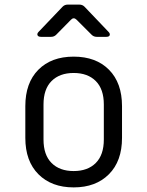

<svg xmlns="http://www.w3.org/2000/svg" viewBox="-20 -805 640 834"><path d="M300 9Q204 9 147 -48Q90 -105 90 -206V-344Q90 -445 146.5 -502Q203 -559 300 -559Q397 -559 453.5 -502Q510 -445 510 -344V-206Q510 -105 453 -48Q396 9 300 9ZM300 -62Q361 -62 396 -97Q431 -132 431 -199V-351Q431 -418 396 -453Q361 -488 300 -488Q239 -488 204 -453Q169 -418 169 -351V-199Q169 -132 204 -97Q239 -62 300 -62ZM158 -645Q146 -645 143 -652Q140 -659 148 -667L252 -776Q261 -785 274 -785H325Q338 -785 347 -776L451 -667Q459 -659 456.5 -652Q454 -645 442 -645H400Q387 -645 378 -654L313 -719Q300 -732 288 -719L224 -654Q215 -645 202 -645Z"/></svg>

Font: Pitagon Sans Mono Light
Style: Regular
Weight: 300
Monospace: yes
Designer: Travis Tran
Foundry: Pitagon
Version: Version 1.001; ttfautohint (v1.8.4.7-5d5b);gftools[0.9.26]